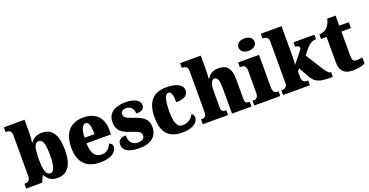

<svg xmlns="http://www.w3.org/2000/svg" viewBox="-32 -1502 4303 2239"><g transform="rotate(-20 2119.5 -382.5)"><path d="M402 10C527 10 595 -76 595 -271C595 -464 529 -549 409 -549C338 -549 295 -519 269 -480H263C268 -512 272 -560 272 -597V-760H15V-701H19C58 -701 88 -690 88 -635V-129C88 -68 52 -59 21 -59H15V0H214L249 -78H257C284 -26 330 10 402 10ZM345 -70C287 -70 271 -142 271 -271C271 -405 286 -470 344 -470C391 -470 411 -405 411 -272C411 -142 391 -70 345 -70Z M935 10C1086 10 1143 -55 1143 -113C1143 -138 1125 -155 1102 -162C1081 -110 1046 -71 982 -71C901 -71 859 -128 857 -255H1161V-309C1161 -467 1071 -551 923 -551C764 -551 672 -454 672 -266C672 -91 757 10 935 10ZM981 -324H859C859 -425 888 -480 928 -480C965 -480 982 -424 981 -324Z M1424 10C1571 10 1645 -63 1645 -171C1645 -274 1576 -313 1475 -346C1388 -375 1363 -392 1363 -431C1363 -465 1392 -483 1430 -483C1481 -483 1521 -448 1521 -382C1592 -382 1623 -406 1623 -453C1623 -500 1574 -550 1446 -550C1313 -550 1225 -497 1225 -381C1225 -280 1282 -237 1396 -201C1473 -176 1509 -157 1509 -118C1509 -86 1487 -58 1427 -58C1363 -58 1318 -95 1318 -185C1264 -185 1220 -164 1220 -108C1220 -42 1266 10 1424 10Z M1954 10C2101 10 2152 -56 2152 -107C2152 -127 2142 -146 2123 -156C2101 -108 2052 -69 1984 -69C1918 -69 1891 -137 1891 -268C1891 -434 1917 -483 1958 -483C1994 -483 2005 -419 2005 -347C2135 -347 2154 -403 2154 -444C2154 -497 2105 -551 1952 -551C1814 -551 1706 -484 1706 -267C1706 -56 1805 10 1954 10Z M2207 0H2521V-59H2518C2476 -59 2459 -69 2459 -124V-303C2459 -376 2466 -454 2517 -454C2556 -454 2570 -405 2570 -320V0H2812V-59H2809C2767 -59 2753 -68 2753 -129V-359C2753 -493 2706 -551 2601 -551C2519 -551 2484 -514 2461 -476H2454C2456 -508 2459 -561 2459 -614V-760H2202V-701H2216C2231 -701 2275 -694 2275 -644V-127C2275 -68 2247 -59 2211 -59H2207Z M3004 -621C3058 -621 3104 -648 3104 -698C3104 -751 3058 -775 3004 -775C2948 -775 2905 -751 2905 -698C2905 -648 2948 -621 3004 -621ZM2847 0H3169V-59H3159C3124 -59 3100 -75 3100 -130V-536H2841V-477H2858C2892 -477 2918 -461 2918 -410V-133C2918 -76 2894 -59 2858 -59H2847Z M3204 0H3537V-59H3519C3503 -59 3461 -67 3461 -124V-198L3486 -229L3554 -107C3604 -19 3649 0 3808 0H3821V-59H3817C3794 -59 3769 -88 3734 -144L3609 -343L3655 -401C3703 -460 3744 -481 3787 -481V-536H3529V-481C3560 -481 3580 -467 3580 -450C3580 -446 3581 -437 3572 -427L3455 -282C3458 -299 3461 -345 3461 -379V-760H3204V-701H3218C3233 -701 3277 -694 3277 -644V-120C3277 -66 3234 -59 3218 -59H3204Z M4070 10C4148 10 4200 -9 4222 -21V-97C4202 -91 4176 -88 4151 -88C4106 -88 4096 -112 4096 -167V-463H4214V-536H4096V-661H3992C3983 -619 3966 -586 3949 -567C3931 -546 3896 -520 3843 -519V-463H3912V-150C3912 -32 3973 10 4070 10Z"/></g></svg>

Font: Noto Serif Devanagari SemiCondensed Black
Style: Regular
Weight: 900
Width: 4
Designer: Universal Thirst, Indian Type Foundry and the Monotype Design Team
Foundry: Monotype Imaging Inc.
Version: Version 2.004